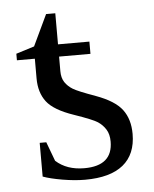

<svg xmlns="http://www.w3.org/2000/svg" viewBox="-45 -602 513 640"><g transform="rotate(-5 211.0 -282.0)"><path d="M163.6 -369.1Q163.6 -346.7 173.3 -332Q183.1 -317.4 199.5 -307.4Q215.8 -297.4 274.4 -276.4Q337.4 -253.4 361.3 -221.2Q385.3 -189 385.3 -140.1Q385.3 -71.8 342 -36.6Q298.8 -1.5 214.4 -1.5Q180.2 -1.5 138.9 -8.5Q97.7 -15.6 74.2 -24.4V-137.2H96.2L120.1 -73.2Q156.7 -40 215.3 -40Q310.1 -40 310.1 -121.1Q310.1 -145.5 300 -161.6Q290 -177.7 273.7 -188.5Q257.3 -199.2 196.3 -220.2Q129.9 -242.7 106.2 -273.7Q82.5 -304.7 82.5 -352.1V-418H22.5V-439.9L83.5 -459L132.8 -563H163.6V-459H268.6V-418H163.6Z"/></g></svg>

Font: Liberation Serif
Style: Regular
Weight: 400
Designer: Steve Matteson
Foundry: Ascender Corporation
Version: Version 2.1.5